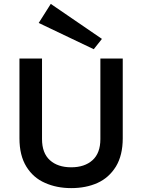

<svg xmlns="http://www.w3.org/2000/svg" viewBox="-20 -961 727 987"><path d="M346 6Q271 6 211 -21Q151 -47 115.5 -104.5Q80 -162 80 -250V-660H196V-246Q196 -174 236.5 -137.5Q277 -101 346 -101Q415 -101 455.5 -137.5Q496 -174 496 -246V-660H611V-250Q611 -163 576 -105Q540 -47 481 -20.5Q422 6 346 6ZM462 -708 179 -843 241 -941 504 -761Z"/></svg>

Font: Lil Grotesk Bold
Style: Regular
Weight: 700
Designer: Bastien Sozeau
Foundry: NBR — Bastien Sozeau
Version: Version 4.002; ttfautohint (v1.8.4.7-5d5b)